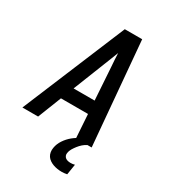

<svg xmlns="http://www.w3.org/2000/svg" viewBox="-229 -849 1056 1186"><g transform="rotate(30 298.5 -256.0)"><path d="M-3 0 303 -735H427L491 0H379L368 -168H175L109 0ZM212 -260H362L347 -490Q345 -514 343.5 -538Q342 -562 341 -587Q331 -562 322 -538Q313 -514 303 -490ZM405 223Q389 223 373.5 220.5Q358 218 344 213Q330 208 317.5 199.5Q305 191 297 179Q289 167 286.5 151.5Q284 136 287 120Q292 90 310 63Q328 36 353 15.5Q378 -5 407.5 -18Q437 -31 467 -37L461 0Q445 8 432 19.5Q419 31 408 45Q397 59 388 74Q379 89 377 105Q375 115 378.5 124Q382 133 389.5 138.5Q397 144 406.5 146Q416 148 426 148Q433 148 440.5 147Q448 146 455 144L443 219Q433 221 423.5 222Q414 223 405 223Z"/></g></svg>

Font: Iosevka SS04 SmBd Ex Obl
Style: Regular
Weight: 600
Width: 7
Italic angle: -9°
Monospace: yes
Designer: Belleve Invis
Foundry: Belleve Invis
Version: Version 19.0.0; ttfautohint (v1.8.4)